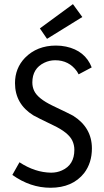

<svg xmlns="http://www.w3.org/2000/svg" viewBox="-20 -888 499 919"><path d="M419.9 -177.7Q419.9 -277.3 330.1 -334Q314.5 -342.8 232.4 -381.8Q161.1 -416 143.6 -453.1Q134.8 -471.7 134.8 -493.2Q134.8 -560.5 192.4 -587.9Q216.8 -599.6 244.1 -599.6Q310.5 -599.6 348.6 -545.9Q352.5 -539.1 356.4 -532.2L418.9 -565.4Q387.7 -645.5 295.9 -665Q272.5 -669.9 248 -669.9Q157.2 -669.9 99.6 -611.3Q51.8 -561.5 51.8 -490.2Q51.8 -390.6 139.6 -335.9Q154.3 -327.1 235.4 -288.1Q307.6 -253.9 326.2 -214.8Q335.9 -194.3 335.9 -170.9Q335.9 -98.6 276.4 -72.3Q252.9 -61.5 224.6 -61.5Q147.5 -62.5 73.2 -111.3L39.1 -50.8Q125 10.7 221.7 10.7Q327.1 10.7 382.8 -59.6Q419.9 -108.4 419.9 -177.7ZM374 -806.6 329.1 -868.2 170.9 -752 205.1 -702.1Z"/></svg>

Font: Yaldevi Colombo Medium
Style: Regular
Weight: 500
Designer: Sol Matas, Denzil Rajitha, Kosala Senevirathne and Pathum Egodawatta
Foundry: Mooniak
Version: Version 1.020 ; ttfautohint (v1.6)